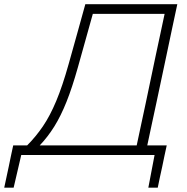

<svg xmlns="http://www.w3.org/2000/svg" viewBox="-91 -733 882 908"><path d="M-71 154.5Q-65.5 130 -60.5 105.5Q-55.5 81 -50 56.5Q-45 31.5 -39.5 5.5Q-34 -20.5 -28.5 -45.5H37.5Q78 -86 111.8 -135.5Q145.5 -185 175 -255.5Q204.5 -326 233.5 -429.5Q254.5 -504.5 274.5 -576Q294.5 -647.5 312.5 -713H747.5Q735 -655 722.8 -597.5Q710.5 -540 696.5 -472.5L648 -244Q636 -189.5 626 -141.8Q616 -94 605.5 -45.5H697.5Q692 -20.5 686.5 5.2Q681 31 676 56Q670.5 80.5 665.2 105.2Q660 130 655 154.5H610.5L640 0H9.5L-26.5 154.5ZM277 -413.5Q250.5 -319 223.5 -251.5Q196.5 -184 165.8 -134.8Q135 -85.5 97 -45.5H555.5Q566 -94 576 -141.8Q586 -189.5 598 -244.5L645 -468.5Q657 -523.5 667 -571.2Q677 -619 687.5 -667.5H348Q330.5 -605 312.8 -541.5Q295 -478 277 -413.5Z"/></svg>

Font: Commissioner ExtraLight
Style: Italic
Weight: 200
Italic angle: -12°
Designer: Kostas Bartsokas
Foundry: Kostas Bartsokas
Version: Version 1.000; ttfautohint (v1.8.3)